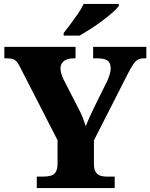

<svg xmlns="http://www.w3.org/2000/svg" viewBox="-20 -951 761 971"><path d="M166 0V-58H199Q221 -58 237 -62.5Q253 -67 262 -81.5Q271 -96 271 -125V-242L86 -603Q76 -623 68 -634.5Q60 -646 48 -651Q36 -656 15 -656H2V-714H362V-656H352Q321 -656 303.5 -642.5Q286 -629 286 -606Q286 -594 290 -579Q294 -564 301 -550L375 -406Q390 -378 398 -357Q406 -336 414 -313Q424 -339 438 -369.5Q452 -400 468 -432L524 -545Q534 -569 537 -584Q540 -599 540 -605Q540 -633 523.5 -644.5Q507 -656 472 -656H451V-714H720V-656H708Q690 -656 678 -649.5Q666 -643 654.5 -626.5Q643 -610 627 -579L455 -241V-124Q455 -96 463.5 -82Q472 -68 486 -63Q500 -58 516 -58H560V0ZM302 -784Q317 -803 336.5 -829Q356 -855 374.5 -882Q393 -909 403 -931H581V-921Q572 -908 549.5 -888Q527 -868 497.5 -846Q468 -824 437.5 -804.5Q407 -785 383 -771H302Z"/></svg>

Font: Noto Rashi Hebrew ExtraBold
Style: Regular
Weight: 800
Version: Version 1.006